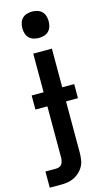

<svg xmlns="http://www.w3.org/2000/svg" viewBox="-150 -793 593 1055"><g transform="rotate(-15 147.0 -265.0)"><path d="M-6 215V123H56Q62 123 67.5 121.5Q73 120 78 117Q83 114 86.5 109.5Q90 105 92 99.5Q94 94 95.5 87Q97 80 97 76V-220H29V-300H97V-520H203V-300H271V-220H203V72Q203 83 202 94.5Q201 106 199 117Q197 128 192.5 138.5Q188 149 182 158Q176 167 168 175Q160 183 151 189.5Q142 196 131.5 201Q121 206 110.5 209Q100 212 87 213.5Q74 215 66 215ZM150 -595Q135 -595 120 -599.5Q105 -604 94.5 -614.5Q84 -625 79.5 -640Q75 -655 75 -670Q75 -685 79.5 -700Q84 -715 94.5 -725.5Q105 -736 120 -740.5Q135 -745 150 -745Q165 -745 180 -740.5Q195 -736 205.5 -725.5Q216 -715 220.5 -700Q225 -685 225 -670Q225 -655 220.5 -640Q216 -625 205.5 -614.5Q195 -604 180 -599.5Q165 -595 150 -595Z"/></g></svg>

Font: Iosevka Aile Semibold
Style: Regular
Weight: 600
Designer: Belleve Invis
Foundry: Belleve Invis
Version: Version 31.1.0; ttfautohint (v1.8.4)